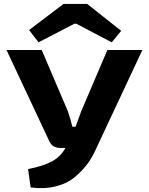

<svg xmlns="http://www.w3.org/2000/svg" viewBox="-20 -748 753 971"><path d="M175 -534 127 -596 301 -728H421L593 -592L545 -534L366 -628H356ZM700 -495 467 2Q449 44 423.5 79Q398 114 359 147Q320 180 262 194.5Q204 209 135 200L122 107Q200 92 244 67.5Q288 43 311 0H283Q242 0 227 -39L13 -495H191L323 -186Q337 -145 346 -107H362Q377 -148 391 -186L523 -495Z"/></svg>

Font: Exo 2 Expanded
Style: Bold
Weight: 700
Width: 7
Designer: Natanael Gama
Version: Version 1.001;PS 001.001;hotconv 1.0.70;makeotf.lib2.5.58329